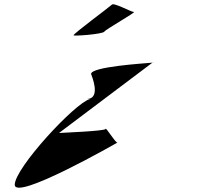

<svg xmlns="http://www.w3.org/2000/svg" viewBox="-20 -956 975 898"><path d="M49 -92C49 -14 529 -289 529 -289C519 -289 474 -364 474 -353C474 -343 268 -335 256 -334L693 -663C650 -659 406 -644 406 -610C406 -608 457 -493 385 -493H401C331 -475 49 -170 49 -92ZM324 -791C324 -786 460 -796 468 -808C476 -820 619 -900 606 -900C593 -900 511 -946 503 -934C493 -924 324 -799 324 -791ZM693 -663C703 -664 705 -664 694 -664C694 -664 693 -663 693 -663Z"/></svg>

Font: Ampere
Style: SuExt
Weight: 400
Version: Version 1